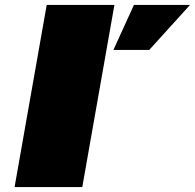

<svg xmlns="http://www.w3.org/2000/svg" viewBox="-20 -757 789 777"><path d="M39 0 169 -737H443L313 0ZM439 -555 522 -737H749L584 -555Z"/></svg>

Font: Tomorrow ExtraBold
Style: Italic
Weight: 800
Italic angle: -10°
Designer: Tony de Marco, Monica Rizzolli
Foundry: Just in Type
Version: Version 2.002